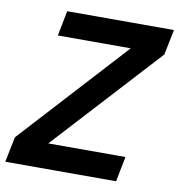

<svg xmlns="http://www.w3.org/2000/svg" viewBox="-91 -770 787 843"><g transform="rotate(10 302.5 -349.0)"><path d="M504 -112H160L594 -585L617 -698H141L119 -586H444L11 -113L-12 0H482Z"/></g></svg>

Font: Braiins Sans SemiBold
Style: Italic
Weight: 600
Italic angle: -11.31°
Designer: Mike Abbink, Paul van der Laan, Pieter van Rosmalen, Jiri Chlebus, Lubos Buracinsky
Foundry: Bold Monday, Sudetype
Version: Version 1.000;hotconv 1.0.109;makeotfexe 2.5.65596